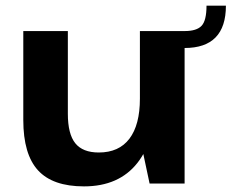

<svg xmlns="http://www.w3.org/2000/svg" viewBox="-20 -650 820 680"><path d="M220.3 -247.2Q220.3 -175.5 246.6 -142.7Q272.9 -109.9 329.9 -109.9Q401.3 -109.9 438.4 -158.8Q475.5 -207.8 475.5 -300.7L532.3 -382.7V-312.6Q532.3 -156.5 466.8 -73.2Q401.3 10.1 277.4 10.1Q166.7 10.1 114.6 -46.8Q62.5 -103.7 62.5 -225V-540H220.3ZM633.8 0H509.8L475.5 -161.4V-540H633.8ZM633.8 -540Q676.4 -540 693.9 -558.6Q711.4 -577.1 711.4 -629.9H780.1Q780.1 -480 633.8 -480Z"/></svg>

Font: Pathway Extreme 8pt Thin
Style: Regular
Weight: 100
Designer: Eduardo Rodriguez Tunni
Foundry: Eduardo Rodriguez Tunni
Version: Version 1.000